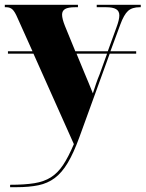

<svg xmlns="http://www.w3.org/2000/svg" viewBox="-23 -556 605 798"><path d="M19 212Q79 212 119.5 205.5Q160 199 188.5 181Q217 163 239 130Q261 97 284 43L116 -333H10V-343H112L50 -481Q39 -507 29 -516.5Q19 -526 3 -526H-3V-536H301V-526H290Q260 -526 247.5 -518.5Q235 -511 235 -495Q235 -478 247 -448L290 -343H425L461 -442Q473 -474 473 -492Q473 -510 459.5 -518Q446 -526 418 -526H379V-536H562V-526H558Q526 -526 509 -510.5Q492 -495 477 -454L436 -343H543V-333H433L307 14Q283 80 258.5 121Q234 162 204.5 184Q175 206 136.5 214Q98 222 45 222H19ZM328 -253Q337 -231 346 -210Q355 -189 363 -168Q370 -190 376.5 -209Q383 -228 391 -247L422 -333H295Z"/></svg>

Font: Noto Serif Display SemiCondensed Black
Style: Regular
Weight: 900
Width: 4
Designer: Monotype Design Team
Foundry: Monotype Imaging Inc.
Version: Version 2.009